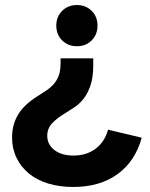

<svg xmlns="http://www.w3.org/2000/svg" viewBox="-20 -528 596 764"><path d="M368 -426Q368 -390 344.5 -367Q321 -344 286 -344Q251 -344 227.5 -367Q204 -390 204 -426Q204 -462 227.5 -485Q251 -508 286 -508Q321 -508 344.5 -485Q368 -462 368 -426ZM351 -268Q351 -220 340 -188Q329 -156 312.5 -135Q296 -114 276 -101Q256 -88 237 -76Q208 -59 188 -38Q168 -17 168 12Q168 47 196.5 69Q225 91 273 91Q323 91 359.5 64.5Q396 38 410 -12L544 20Q518 114 447.5 165Q377 216 271 216Q216 216 171 202Q126 188 94.5 162Q63 136 45.5 99.5Q28 63 28 19Q28 -32 52 -72Q76 -112 129 -145Q148 -157 164.5 -168Q181 -179 193.5 -193Q206 -207 213.5 -226.5Q221 -246 221 -276V-296H351Z"/></svg>

Font: NT Somic Bold
Style: Regular
Weight: 700
Designer: Ravid Balaliev — lead type designer, mastering
Michael Voronin — secret advisor, marketing
Ivan Kovalenko — best boy
Foundry: NT Type
Version: Version 0.7